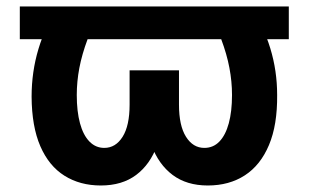

<svg xmlns="http://www.w3.org/2000/svg" viewBox="-20 -566 958 596"><path d="M876.5 -545.9V-444.3H41.5V-545.9ZM161.1 -545.9H298.3Q269.5 -491.7 252 -444.6Q234.4 -397.5 226.3 -355Q218.3 -312.5 218.3 -271Q218.3 -220.2 228.3 -183.3Q238.3 -146.5 257.6 -126.7Q276.9 -106.9 303.7 -106.9Q338.9 -106.9 360.6 -141.4Q382.3 -175.8 382.3 -241.2V-347.7H489.3V-254.9Q489.3 -174.3 467.8 -115Q446.3 -55.7 402.6 -22.9Q358.9 9.8 293 9.8Q228.5 9.8 180.2 -20.5Q131.8 -50.8 105.2 -112.1Q78.6 -173.3 78.1 -266.1Q78.1 -343.3 99.4 -414.1Q120.6 -484.9 161.1 -545.9ZM619.6 -545.9H757.3Q797.9 -485.4 819.1 -415.8Q840.3 -346.2 840.3 -271.5Q841.3 -178.2 814.9 -115.7Q788.6 -53.2 740 -21.7Q691.4 9.8 625 9.8Q559.6 9.8 515.9 -22.9Q472.2 -55.7 450.4 -115Q428.7 -174.3 428.7 -254.9V-347.7H535.6V-241.2Q535.6 -175.8 557.4 -141.4Q579.1 -106.9 614.3 -106.9Q642.1 -106.9 661.1 -126.7Q680.2 -146.5 690.2 -183.3Q700.2 -220.2 700.2 -271Q700.2 -313 692.1 -355.5Q684.1 -397.9 666.5 -444.8Q648.9 -491.7 619.6 -545.9Z"/></svg>

Font: Inter 20pt
Style: Bold
Weight: 700
Version: Version 4.001;git-66647c0bb